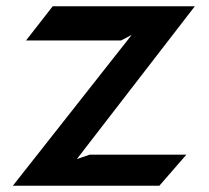

<svg xmlns="http://www.w3.org/2000/svg" viewBox="-20 -596 665 612"><path d="M21 -4H488L574 -103H266L225 -89L601 -576H148L63 -467H366L400 -485Z"/></svg>

Font: Charger EcoBold
Style: Bold
Weight: 1000
Designer: Jasper
Foundry: Cannot Into Space Fonts
Version: Version 1.1